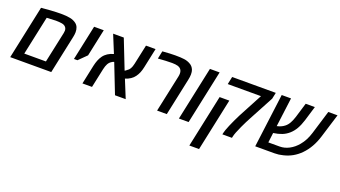

<svg xmlns="http://www.w3.org/2000/svg" viewBox="-67 -1258 3750 2116"><g transform="rotate(20 1807.5 -200.5)"><path d="M370.1 -640.6Q434.6 -640.6 477.3 -631.6Q520 -622.6 548.8 -600.1Q568.8 -585 578.9 -560.5Q588.9 -536.1 588.9 -504.9Q588.9 -480.5 582 -447.8L486.8 0H5.4L138.7 -627Q173.8 -631.3 245.1 -636Q316.4 -640.6 370.1 -640.6ZM391.6 -89.8 468.8 -450.7Q472.2 -465.8 472.2 -479.5Q472.2 -505.4 456.5 -522.5Q441.9 -539.1 412.6 -544.4Q383.3 -549.8 339.8 -549.8Q293.9 -548.8 234.9 -544.9L137.7 -89.8Z M759.8 -630.9H873L805.2 -312L713.4 -221.2H672.4Z M949.7 -346.2Q969.2 -374 999.5 -393.6Q1029.8 -413.1 1067.9 -423.3L982.9 -630.9H1107.9L1241.2 -291Q1253.4 -296.4 1262.7 -305.7Q1285.2 -319.3 1297.9 -341.1Q1310.5 -362.8 1318.8 -400.4L1368.2 -630.9H1480.5L1431.6 -400.9Q1423.8 -363.8 1412.1 -335.4Q1400.4 -307.1 1382.3 -282.2Q1364.7 -257.3 1336.9 -238.8Q1309.1 -220.2 1274.4 -210L1359.9 0H1234.4L1100.6 -342.3Q1087.4 -340.3 1071.8 -329.1Q1048.8 -314.9 1035.2 -290Q1021.5 -265.1 1012.7 -224.6L964.8 0H852.5L899.9 -224.1Q908.2 -261.2 919.9 -291Q931.6 -320.8 949.7 -346.2Z M1824.7 -469.7Q1824.7 -502 1806.6 -521.5Q1795.9 -534.2 1774.4 -541.5Q1762.2 -545.4 1743.2 -547.6Q1724.1 -549.8 1705.1 -549.8Q1637.2 -549.8 1540 -542L1559.1 -633.3Q1650.9 -640.6 1708.5 -640.6Q1777.3 -640.6 1815.7 -635Q1854 -629.4 1883.8 -612.3Q1919.4 -594.2 1935.1 -554.2Q1942.9 -534.2 1942.9 -501.5Q1942.9 -474.6 1934.1 -434.1L1841.8 0H1728L1820.8 -434.1Q1824.7 -451.7 1824.7 -469.7Z M2118.2 -630.9H2231.9L2097.7 0H1983.9Z M2497.6 -18.1Q2503.9 -47.9 2531.2 -112.8Q2558.6 -177.7 2598.6 -257.3L2607.4 -273.9L2749.5 -541H2359.9L2378.9 -630.9H2890.6L2875 -557.6L2722.2 -272Q2714.8 -260.3 2691.4 -212.9Q2668 -165.5 2659.7 -147Q2618.2 -57.1 2609.9 -18.1L2606 0H2493.7ZM2324.7 -375.5H2438.5L2307.6 240.2H2193.8Z M2960 -630.9H3069.3L3025.4 -290Q3055.2 -296.9 3075.2 -306.2Q3095.2 -315.4 3113.8 -330.1Q3139.6 -350.1 3157.7 -383.1Q3175.8 -416 3189.5 -459.5L3241.2 -630.9H3348.6L3297.4 -460.9Q3277.8 -397.5 3252.2 -353Q3226.6 -308.6 3190.9 -277.3Q3155.8 -246.6 3113 -229.7Q3070.3 -212.9 3014.2 -205.1L3000 -89.8H3133.3Q3189.5 -89.8 3243.4 -118.2Q3297.4 -146.5 3340.3 -198.2Q3393.6 -261.2 3421.9 -354L3506.3 -630.9H3614.7L3528.8 -352.1Q3485.8 -211.9 3397.9 -122.6Q3315.4 -38.6 3202.6 -12.7Q3154.8 0 3104.5 0H2878.9Z"/></g></svg>

Font: Viking Open Sans Light
Style: Bold Italic
Weight: 600
Italic angle: -12°
Foundry: Ascender Corporation
Version: Version 2.000